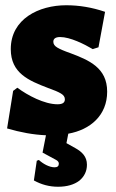

<svg xmlns="http://www.w3.org/2000/svg" viewBox="-20 -503 442 731"><path d="M388 -154C388 -245 319 -274 247 -301C224 -309 208 -316 198 -322C188 -328 183 -335 183 -344C183 -356 192 -362 209 -362C247 -362 301 -335 333 -316L355 -323L380 -458C330 -475 281 -483 232 -483C128 -483 21 -431 21 -316C21 -224 90 -196 163 -168C186 -160 202 -153 212 -147C222 -141 227 -134 227 -125C227 -112 218 -106 199 -106C149 -106 85 -140 46 -169L30 -157L7 -14C58 1 107 10 155 12L142 78L192 105C200 109 204 114 204 120C204 129 199 134 188 134C167 134 143 120 128 106L120 109L109 184C138 200 168 208 201 208C235 208 262 200 282 185C301 169 311 149 311 124C311 93 292 75 267 61L233 42L240 6C324 -9 388 -64 388 -154Z"/></svg>

Font: Luna Sans Black
Style: Regular
Weight: 900
Designer: Juan Pablo del Peral
Foundry: Huerta Tipografica
Version: Version 2.001; ttfautohint (v1.5)